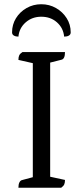

<svg xmlns="http://www.w3.org/2000/svg" viewBox="-20 -887 391 907"><path d="M67 0Q67 -16 71.5 -25Q76 -34 83 -36L150 -54L135 -38V-602L151 -585L67 -604Q67 -618 71 -626Q75 -634 86 -641H287Q287 -625 283 -616Q279 -607 271 -605L200 -587L217 -604V-39L199 -56L287 -37Q287 -24 283.5 -16Q280 -8 269 0ZM175 -867Q213 -867 244.5 -849Q276 -831 295 -801Q314 -771 314 -734Q314 -724 305.5 -719Q297 -714 283 -714Q279 -755 249 -781.5Q219 -808 175 -808Q132 -808 101.5 -781.5Q71 -755 67 -714Q54 -714 45.5 -719Q37 -724 37 -734Q37 -771 55.5 -801Q74 -831 105.5 -849Q137 -867 175 -867Z"/></svg>

Font: Pitagon Serif
Style: Regular
Weight: 400
Designer: Travis Tran
Foundry: Pitagon
Version: Version 1.000;gftools[0.9.26]